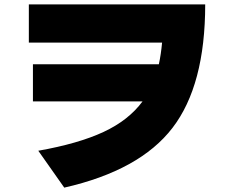

<svg xmlns="http://www.w3.org/2000/svg" viewBox="-20 -776 1040 874"><path d="M111.3 -582V-755.9H914.1Q914.1 -387.7 765.1 -193.8Q616.2 0 272.5 78.1L154.3 -89.8Q336.9 -122.1 451.2 -175.3Q565.4 -228.5 628.9 -314.5H129.9V-483.4H703.1Q712.9 -528.3 717.8 -582Z"/></svg>

Font: GenEi M Gothic v2 Black
Style: Regular
Weight: 900
Version: Version 2.0